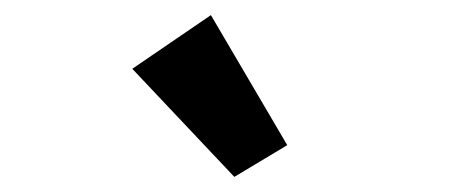

<svg xmlns="http://www.w3.org/2000/svg" viewBox="-20 -733 603 254"><path d="M290 -499 360 -541 259 -713 155 -642Z"/></svg>

Font: Inconsolata SemiExpanded Black
Style: Regular
Weight: 900
Width: 6
Monospace: yes
Designer: Raph Levien, Cyreal, Brenton Simpson
Foundry: Raph Levien, Cyreal, Google
Version: Version 3.100